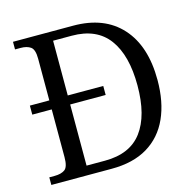

<svg xmlns="http://www.w3.org/2000/svg" viewBox="-105 -820 930 925"><g transform="rotate(-15 360.5 -357.0)"><path d="M39 0V-38H66Q98 -38 116.5 -51Q135 -64 135 -113V-351H38V-396H135V-604Q135 -650 116.5 -663Q98 -676 67 -676H39V-714H339Q494 -714 579 -620Q664 -526 664 -356Q664 -247 628 -167Q592 -87 520 -43.5Q448 0 340 0ZM319 -46Q444 -46 504 -126Q564 -206 564 -356Q564 -506 504 -587.5Q444 -669 320 -669H227V-396H404V-351H227V-46Z"/></g></svg>

Font: Noto Serif Hentaigana
Style: Regular
Weight: 400
Designer: Kazuhiro Yamada
Foundry: nipponia
Version: Version 1.000; ttfautohint (v1.8.4.7-5d5b)